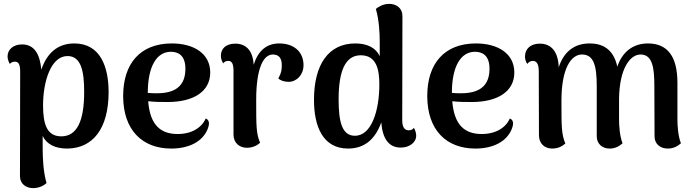

<svg xmlns="http://www.w3.org/2000/svg" viewBox="-20 -752 3579 990"><path d="M363 -528C280 -528 223 -481 193 -393C186 -474 156 -523 94 -523C50 -523 19 -498 19 -461C19 -450 23 -435 31 -422C37 -432 50 -434 57 -434C76 -434 84 -419 84 -383L83 157C83 195 113 218 151 218C185 218 209 202 220 192C203 135 200 60 200 15V-51C220 -9 264 14 325 14C458 14 540 -88 540 -277C540 -405 499 -528 363 -528ZM296 -49C224 -49 202 -108 202 -208C202 -333 243 -463 328 -463C399 -463 414 -383 414 -278C414 -130 378 -49 296 -49Z M1041 -141C1020 -94 969 -61 896 -61C811 -61 754 -104 744 -230C779 -226 812 -226 845 -226C976 -226 1064 -279 1064 -378C1064 -477 978 -528 866 -528C703 -528 615 -424 615 -257C615 -83 712 14 863 14C955 14 1024 -22 1050 -85C1065 -121 1055 -135 1041 -141ZM861 -485C899 -485 936 -467 936 -397C936 -285 851 -270 780 -271C767 -271 754 -272 742 -273C742 -408 787 -485 861 -485Z M1420 -528C1355 -528 1311 -491 1288 -418C1284 -492 1248 -527 1193 -527C1145 -527 1119 -501 1119 -465C1119 -450 1123 -438 1131 -425C1137 -436 1150 -438 1157 -438C1175 -438 1184 -424 1184 -386V-58C1184 -14 1216 10 1253 10C1287 10 1311 -6 1321 -16C1301 -64 1301 -100 1301 -237C1301 -398 1337 -471 1387 -471C1418 -471 1433 -452 1433 -416C1433 -390 1430 -374 1415 -348C1425 -337 1445 -330 1469 -330C1511 -331 1545 -367 1545 -416C1545 -487 1493 -528 1420 -528Z M2114 -93C2107 -82 2095 -80 2087 -80C2066 -80 2054 -97 2054 -132L2055 -670C2055 -709 2025 -732 1987 -732C1953 -732 1929 -715 1918 -706C1935 -648 1938 -581 1938 -533V-462C1919 -504 1876 -528 1812 -528C1675 -528 1599 -421 1599 -237C1599 -101 1644 14 1775 14C1859 14 1915 -34 1946 -121C1952 -40 1983 9 2046 9C2091 9 2126 -17 2126 -53C2126 -64 2122 -80 2114 -93ZM1810 -52C1743 -52 1726 -125 1726 -240C1726 -385 1760 -467 1840 -467C1922 -467 1936 -392 1936 -317C1936 -182 1896 -52 1810 -52Z M2609 -141C2588 -94 2537 -61 2464 -61C2379 -61 2322 -104 2312 -230C2347 -226 2380 -226 2413 -226C2544 -226 2632 -279 2632 -378C2632 -477 2546 -528 2434 -528C2271 -528 2183 -424 2183 -257C2183 -83 2280 14 2431 14C2523 14 2592 -22 2618 -85C2633 -121 2623 -135 2609 -141ZM2429 -485C2467 -485 2504 -467 2504 -397C2504 -285 2419 -270 2348 -271C2335 -271 2322 -272 2310 -273C2310 -408 2355 -485 2429 -485Z M3473 -136V-325C3473 -458 3424 -528 3321 -528C3241 -528 3187 -481 3163 -408C3146 -486 3101 -528 3020 -528C2937 -528 2885 -480 2861 -405C2858 -488 2821 -527 2763 -527C2716 -527 2687 -500 2687 -461C2687 -448 2690 -435 2699 -422C2705 -433 2718 -438 2727 -438C2747 -438 2758 -422 2758 -385L2759 -54C2759 -12 2788 14 2827 14C2864 14 2884 -3 2895 -12C2875 -61 2875 -97 2875 -234C2875 -398 2924 -471 2981 -471C3042 -471 3057 -412 3057 -307V-49C3057 -10 3086 14 3123 14C3154 14 3174 1 3190 -13C3175 -52 3172 -104 3172 -136V-243C3174 -399 3229 -471 3283 -471C3346 -471 3354 -398 3354 -307L3355 -49C3355 -10 3384 14 3423 14C3454 14 3475 1 3491 -13C3476 -52 3473 -104 3473 -136Z"/></svg>

Font: Arima Koshi ExtraBold
Style: Regular
Weight: 800
Designer: Joana Correia and Natanael Gama
Foundry: NDISCOVER
Version: Version 1.019;PS 001.019;hotconv 1.0.88;makeotf.lib2.5.64775